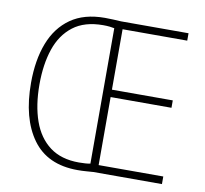

<svg xmlns="http://www.w3.org/2000/svg" viewBox="-80 -804 957 895"><g transform="rotate(10 399.0 -356.5)"><path d="M346 -717Q369 -717 385.5 -716Q402 -715 423 -714H742V-679H436V-393H724V-358H436V-36H742V0H418Q401 1 383 2.5Q365 4 343 4Q200 4 129.5 -93.5Q59 -191 59 -359Q59 -467 90 -547.5Q121 -628 184.5 -672.5Q248 -717 346 -717ZM344 -682Q256 -682 202 -640.5Q148 -599 123.5 -526.5Q99 -454 99 -359Q99 -260 125 -186.5Q151 -113 205 -72.5Q259 -32 343 -32Q377 -32 397 -36V-677Q388 -679 374.5 -680.5Q361 -682 344 -682Z"/></g></svg>

Font: Noto Sans Khmer SemiCondensed ExtraLight
Style: Regular
Weight: 200
Width: 4
Designer: Danh Hong and the Monotype Design Team
Foundry: Monotype Imaging Inc.
Version: Version 2.004; ttfautohint (v1.8.4.7-5d5b)